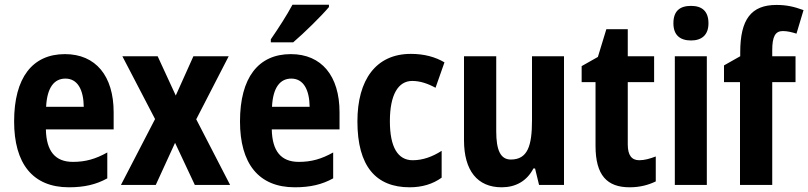

<svg xmlns="http://www.w3.org/2000/svg" viewBox="-20 -786 3435 816"><path d="M256 -556C118 -556 40 -456 40 -270C40 -92 118 10 273 10C339 10 389 -2 436 -28V-138C386 -110 343 -98 290 -98C214 -98 177 -144 175 -236H463V-309C463 -463 387 -556 256 -556ZM258 -452C309 -452 335 -406 336 -332H176C180 -415 211 -452 258 -452Z M639 -280 494 0H642L724 -179L808 0H958L814 -279L952 -547H802L727 -380L650 -547H500Z M1378 -756V-766H1223C1199 -721 1164 -667 1131 -619V-606H1226C1273 -646 1347 -719 1378 -756ZM1216 -556C1078 -556 1000 -456 1000 -270C1000 -92 1078 10 1233 10C1299 10 1349 -2 1396 -28V-138C1346 -110 1303 -98 1250 -98C1174 -98 1137 -144 1135 -236H1423V-309C1423 -463 1347 -556 1216 -556ZM1218 -452C1269 -452 1295 -406 1296 -332H1136C1140 -415 1171 -452 1218 -452Z M1721 10C1774 10 1820 -4 1857 -31V-145C1818 -120 1777 -105 1734 -105C1671 -105 1637 -160 1637 -271C1637 -383 1672 -442 1732 -442C1765 -442 1798 -431 1831 -413L1869 -521C1830 -544 1783 -557 1726 -557C1578 -557 1499 -447 1499 -270C1499 -79 1578 10 1721 10Z M2377 -547H2241V-275C2241 -167 2223 -108 2151 -108C2107 -108 2089 -148 2089 -228V-547H1952V-190C1952 -61 2009 10 2112 10C2171 10 2219 -16 2247 -70H2254L2271 0H2377Z M2697 -105C2664 -105 2648 -127 2648 -172V-437H2760V-547H2648V-662H2557L2521 -544L2452 -505V-437H2511V-166C2511 -41 2560 10 2656 10C2700 10 2736 0 2767 -15V-121C2743 -112 2720 -105 2697 -105Z M2917 -761C2869 -761 2842 -739 2842 -687C2842 -637 2870 -614 2917 -614C2962 -614 2991 -637 2991 -687C2991 -738 2964 -761 2917 -761ZM2984 -547H2848V0H2984Z M3361 -437V-547H3262V-572C3262 -631 3275 -654 3307 -654C3327 -654 3346 -649 3365 -643L3395 -743C3354 -758 3322 -765 3280 -765C3172 -765 3126 -703 3126 -564V-547L3057 -508V-437H3125V0H3262V-437Z"/></svg>

Font: Noto Sans Lao UI Cond
Style: Bold
Weight: 700
Width: 3
Designer: Monotype Design Team
Foundry: Monotype Imaging Inc.
Version: Version 2.000